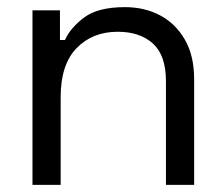

<svg xmlns="http://www.w3.org/2000/svg" viewBox="-20 -518 629 538"><path d="M71 0V-489H148V-406H162Q178 -441 216.5 -469.5Q255 -498 330 -498Q385 -498 428.5 -475Q472 -452 498 -407Q524 -362 524 -296V0H445V-290Q445 -363 408.5 -396Q372 -429 310 -429Q239 -429 194.5 -383Q150 -337 150 -246V0Z"/></svg>

Font: Space Grotesk Frontify
Style: Regular
Weight: 400
Designer: Florian Karsten
Version: Version 2.000